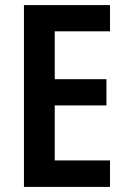

<svg xmlns="http://www.w3.org/2000/svg" viewBox="-20 -734 498 754"><path d="M412 0V-104H195V-320H398V-423H195V-611H412V-714H74V0Z"/></svg>

Font: Noto Sans Lao UI Cond SemBd
Style: Regular
Weight: 600
Width: 3
Designer: Monotype Design Team
Foundry: Monotype Imaging Inc.
Version: Version 2.000